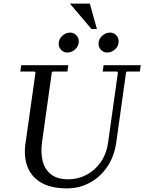

<svg xmlns="http://www.w3.org/2000/svg" viewBox="-20 -1030 797 1060"><path d="M552 -670H757L752 -635H681L676 -630L622 -245Q611 -166 572 -109Q533 -52 475.5 -21Q418 10 350 10Q260 10 206 -22.5Q152 -55 131.5 -110Q111 -165 120 -233L176 -630L171 -635H92L97 -670H357L352 -635H271L266 -630L212 -245Q204 -185 216 -139Q228 -93 263 -66.5Q298 -40 357 -40Q409 -40 456 -64Q503 -88 535.5 -134Q568 -180 577 -245L631 -630L626 -635H547ZM352 -740Q331 -740 317.5 -754.5Q304 -769 304 -789Q304 -814 323.5 -832Q343 -850 367 -850Q388 -850 401.5 -835.5Q415 -821 415 -801Q415 -776 395.5 -758Q376 -740 352 -740ZM572 -740Q551 -740 537.5 -754.5Q524 -769 524 -789Q524 -814 543.5 -832Q563 -850 587 -850Q608 -850 621.5 -835.5Q635 -821 635 -801Q635 -776 615.5 -758Q596 -740 572 -740ZM366 -1010H476L515 -870H485Z"/></svg>

Font: Brygada 1918
Style: Italic
Weight: 400
Italic angle: -8°
Designer: Mateusz Machalski | Borys Kosmynka | Przemek Hoffer
Foundry: NIEPODLEGLA 2018
Version: Version 3.006